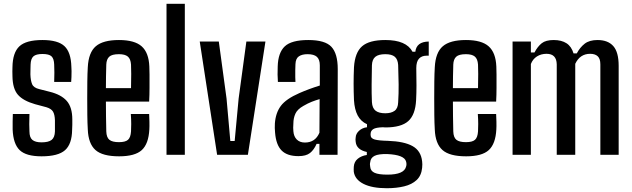

<svg xmlns="http://www.w3.org/2000/svg" viewBox="-20 -820 3348 1017"><path d="M200 8Q118 8 84 -25Q50 -58 47 -134Q47 -157 47 -177.5Q47 -198 48 -216H136Q135 -184 135 -162Q135 -140 136 -124Q136 -92 151.5 -79Q167 -66 200 -66Q237 -66 253.5 -79Q270 -92 271 -124Q271 -156 271 -183Q270 -213 261 -228.5Q252 -244 226 -252L166 -268Q103 -286 75 -318Q47 -350 46 -416Q45 -443 46 -464Q47 -541 82.5 -574.5Q118 -608 205 -608Q287 -608 321.5 -575.5Q356 -543 358 -467Q359 -459 359 -443.5Q359 -428 358.5 -412Q358 -396 357 -386H267Q268 -408 268 -435Q268 -462 267 -478Q266 -509 253 -521.5Q240 -534 205 -534Q171 -534 157 -521.5Q143 -509 142 -478Q142 -470 141.5 -457Q141 -444 141 -426Q142 -394 150 -374.5Q158 -355 188 -348L243 -334Q304 -319 333.5 -285.5Q363 -252 363 -187Q363 -171 363 -159Q363 -147 362 -132Q361 -57 324.5 -24.5Q288 8 200 8Z M673 -216H770Q771 -201 771.5 -175.5Q772 -150 771 -134Q767 -58 731 -25Q695 8 611 8Q523 8 485.5 -25.5Q448 -59 445 -134Q443 -167 442.5 -210Q442 -253 442 -299Q442 -345 442.5 -388Q443 -431 445 -464Q449 -542 487.5 -575Q526 -608 610 -608Q693 -608 730.5 -574.5Q768 -541 771 -468Q772 -456 772 -425Q772 -394 772 -355.5Q772 -317 770 -282H541Q541 -243 541.5 -204Q542 -165 543 -124Q544 -92 559.5 -79.5Q575 -67 610 -67Q644 -67 658 -79.5Q672 -92 674 -124Q675 -139 675 -163Q675 -187 673 -216ZM610 -533Q573 -533 558.5 -519.5Q544 -506 543 -478Q542 -447 541.5 -416Q541 -385 541 -353H674Q675 -392 675 -428.5Q675 -465 674 -478Q672 -508 657 -520.5Q642 -533 610 -533Z M862 0V-800H959V0Z M1130 0 1038 -600H1139L1180 -298L1200 -73H1223L1244 -298L1285 -600H1386L1293 0Z M1561 7Q1501 7 1471.5 -23Q1442 -53 1437 -118Q1436 -129 1435.5 -142Q1435 -155 1436 -166Q1440 -222 1467.5 -259Q1495 -296 1566 -327Q1591 -338 1618 -348Q1645 -358 1674 -367V-474Q1674 -505 1658.5 -519Q1643 -533 1609 -533Q1580 -533 1563 -521.5Q1546 -510 1545 -480Q1544 -468 1544 -448.5Q1544 -429 1544 -411.5Q1544 -394 1545 -386H1452Q1449 -423 1451 -468Q1453 -541 1488.5 -574.5Q1524 -608 1613 -608Q1702 -608 1735.5 -572Q1769 -536 1769 -454L1768 0H1672V-58H1657Q1643 -26 1622 -9.5Q1601 7 1561 7ZM1595 -65Q1650 -65 1672 -117L1673 -295Q1652 -289 1631.5 -281Q1611 -273 1587 -259Q1555 -241 1544.5 -217.5Q1534 -194 1534 -166Q1533 -152 1533 -143.5Q1533 -135 1534 -125Q1536 -97 1552 -81Q1568 -65 1595 -65Z M2029 177Q1951 177 1905.5 154Q1860 131 1854 90Q1854 85 1853.5 77Q1853 69 1854 63Q1856 36 1875.5 20.5Q1895 5 1923 1V-15Q1868 -27 1864 -69Q1863 -76 1863 -81Q1863 -86 1864 -92Q1865 -112 1882 -127.5Q1899 -143 1924 -146V-162Q1891 -177 1874.5 -208.5Q1858 -240 1855 -289Q1853 -336 1853 -377Q1853 -418 1855 -464Q1860 -542 1898 -575Q1936 -608 2021 -608Q2132 -608 2165 -546H2180Q2186 -599 2251 -600V-525H2239Q2214 -525 2199.5 -509.5Q2185 -494 2185 -459Q2186 -407 2186 -367Q2186 -327 2184 -289Q2180 -212 2142.5 -178.5Q2105 -145 2021 -145Q2017 -145 2014 -145.5Q2011 -146 2009 -146Q1971 -145 1957 -136Q1943 -127 1943 -110V-105Q1943 -87 1965 -81Q1987 -75 2035 -74Q2121 -71 2165.5 -46Q2210 -21 2216 35Q2217 41 2217 50.5Q2217 60 2216 69Q2212 110 2187 133.5Q2162 157 2121 167Q2080 177 2029 177ZM2021 -220Q2052 -220 2070 -233Q2088 -246 2089 -278Q2092 -325 2091.5 -372.5Q2091 -420 2089 -476Q2087 -506 2071 -519.5Q2055 -533 2021 -533Q1985 -533 1968 -519Q1951 -505 1950 -474Q1949 -418 1948.5 -372.5Q1948 -327 1950 -279Q1952 -247 1969.5 -233.5Q1987 -220 2021 -220ZM2032 105Q2121 105 2131 62Q2135 50 2131 36Q2122 0 2031 -4Q1985 -5 1964 5.5Q1943 16 1941 39Q1938 50 1941 64Q1943 86 1964.5 95.5Q1986 105 2032 105Z M2511 -216H2608Q2609 -201 2609.5 -175.5Q2610 -150 2609 -134Q2605 -58 2569 -25Q2533 8 2449 8Q2361 8 2323.5 -25.5Q2286 -59 2283 -134Q2281 -167 2280.5 -210Q2280 -253 2280 -299Q2280 -345 2280.5 -388Q2281 -431 2283 -464Q2287 -542 2325.5 -575Q2364 -608 2448 -608Q2531 -608 2568.5 -574.5Q2606 -541 2609 -468Q2610 -456 2610 -425Q2610 -394 2610 -355.5Q2610 -317 2608 -282H2379Q2379 -243 2379.5 -204Q2380 -165 2381 -124Q2382 -92 2397.5 -79.5Q2413 -67 2448 -67Q2482 -67 2496 -79.5Q2510 -92 2512 -124Q2513 -139 2513 -163Q2513 -187 2511 -216ZM2448 -533Q2411 -533 2396.5 -519.5Q2382 -506 2381 -478Q2380 -447 2379.5 -416Q2379 -385 2379 -353H2512Q2513 -392 2513 -428.5Q2513 -465 2512 -478Q2510 -508 2495 -520.5Q2480 -533 2448 -533Z M2695 0V-600H2792V-542H2811Q2828 -574 2849.5 -591Q2871 -608 2913 -608Q2954 -608 2980.5 -591Q3007 -574 3018 -537H3035Q3052 -569 3077 -588.5Q3102 -608 3145 -608Q3200 -608 3228.5 -576Q3257 -544 3257 -471V0H3160V-479Q3160 -509 3146 -522Q3132 -535 3106 -535Q3052 -535 3027 -482V0H2929V-479Q2928 -535 2875 -535Q2846 -535 2824 -521Q2802 -507 2792 -481V0Z"/></svg>

Font: Big Shoulders Text SemiBold
Style: Regular
Weight: 600
Designer: Patric King
Foundry: XO Type Co
Version: Version 1.000; ttfautohint (v1.8.2)